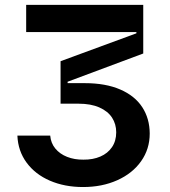

<svg xmlns="http://www.w3.org/2000/svg" viewBox="-20 -747 686 777"><path d="M183.2 -198.2Q185.7 -168 203.8 -146Q221.9 -123.9 251.6 -112.2Q281.2 -100.5 317.5 -100.9Q356.2 -100.5 386.2 -113.5Q416.2 -126.4 433.2 -151.5Q450.3 -176.5 450.3 -211.6Q450.3 -245 433.4 -271Q416.5 -296.9 382.3 -312.1Q348 -327.4 297.6 -327.4H225.1V-499.3L532 -612.2V-617.2H85.9V-727.3H559.7V-530.5L253.6 -416.2V-410.5H323.2Q407.3 -410.5 466.4 -384.9Q525.6 -359.4 555.6 -313.4Q585.6 -267.4 585.9 -206.7Q585.9 -143.8 551 -94.5Q516 -45.1 454.5 -17.6Q393.1 9.9 316.1 9.9Q241.5 9.9 182 -15.8Q122.5 -41.5 87.7 -88.8Q52.9 -136 50.4 -198.2Z"/></svg>

Font: Riot Sans
Style: Bold
Weight: 600
Designer: Rasmus Andersson
Foundry: rsms
Version: Version 4.001